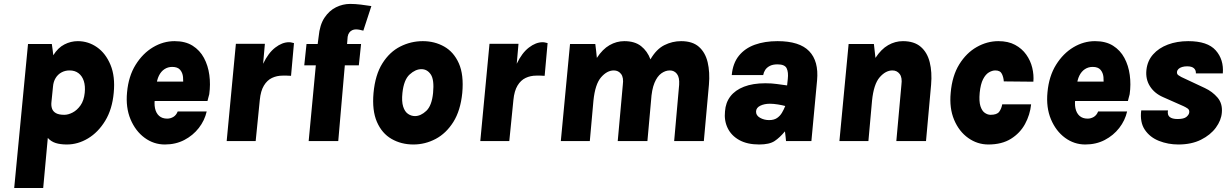

<svg xmlns="http://www.w3.org/2000/svg" viewBox="-20 -720 6273 980"><path d="M52.5 239.5 123 -495.5H244.5Q246.5 -481 248.5 -466.8Q250.5 -452.5 252 -438Q276 -476.5 308.8 -493.2Q341.5 -510 377 -510Q430.5 -510 475 -479Q519.5 -448 544 -389Q568.5 -330 560.5 -246.5Q553 -162.5 517 -103.5Q481 -44.5 429.2 -13.5Q377.5 17.5 321.5 17.5Q288 17.5 264.2 10Q240.5 2.5 224 -16L200.5 239.5ZM308.5 -134Q328.5 -134 351 -145.8Q373.5 -157.5 391 -182.2Q408.5 -207 412.5 -246.5Q416 -281 407.8 -306.5Q399.5 -332 381 -346.2Q362.5 -360.5 335 -360.5Q312 -360.5 293.5 -350.2Q275 -340 263.8 -321.5Q252.5 -303 250.5 -278L242.5 -198.5Q240.5 -180.5 245.5 -165.8Q250.5 -151 265.5 -142.5Q280.5 -134 308.5 -134Z M821.5 17.5Q764.5 17.5 718 -16.8Q671.5 -51 646.2 -111.2Q621 -171.5 628.5 -249Q636 -331 672.2 -389.2Q708.5 -447.5 761 -478.8Q813.5 -510 871 -510Q926 -510 963 -486.8Q1000 -463.5 1021 -424.5Q1042 -385.5 1048.5 -337.2Q1055 -289 1048 -239Q1045.5 -228.5 1043.2 -221Q1041 -213.5 1039 -204.5H747.5L772 -225.5Q766 -192.5 771.2 -167.5Q776.5 -142.5 792.2 -128.5Q808 -114.5 833.5 -114.5Q850 -114.5 864.8 -123.2Q879.5 -132 887 -151H1035Q1024.5 -105 994.8 -66.8Q965 -28.5 920.8 -5.5Q876.5 17.5 821.5 17.5ZM778 -282 757 -303.5H937.5L913 -282Q916.5 -304.5 914.2 -326.8Q912 -349 899.2 -363.8Q886.5 -378.5 859 -378.5Q837 -378.5 819.5 -367Q802 -355.5 791.2 -333.8Q780.5 -312 778 -282Z M1137 0 1184 -496.5H1332L1323 -394.5Q1349.5 -450 1385 -477.2Q1420.5 -504.5 1455 -504.5Q1463 -504.5 1468.8 -502.8Q1474.5 -501 1480.5 -500L1465.5 -333Q1455 -334 1443.8 -334Q1432.5 -334 1423 -334Q1393 -334 1368.2 -322.2Q1343.5 -310.5 1327 -283.2Q1310.5 -256 1306 -209.5L1285 0Z M1533 -386.5 1544.5 -495.5H1601.5L1606.5 -533.5Q1612 -593 1636.2 -629.5Q1660.5 -666 1695.2 -683Q1730 -700 1767 -700Q1793 -700 1821.8 -696.5Q1850.5 -693 1875.5 -689L1834.5 -563.5Q1825 -566 1815.8 -568Q1806.5 -570 1796.5 -570Q1786.5 -570 1777.5 -565.8Q1768.5 -561.5 1762.5 -553.2Q1756.5 -545 1754.5 -532.5L1751.5 -495.5H1823L1811.5 -386.5H1740L1706.5 0H1555.5L1592 -386.5Z M2090 17.5Q2028 17.5 1978.8 -10.8Q1929.5 -39 1904 -97.5Q1878.5 -156 1886.5 -245.5Q1895 -338 1931.8 -396.5Q1968.5 -455 2023 -482.5Q2077.5 -510 2138 -510Q2198 -510 2247 -482.5Q2296 -455 2322 -396.8Q2348 -338.5 2339.5 -245.5Q2330.5 -155.5 2293.8 -97.2Q2257 -39 2203.5 -10.8Q2150 17.5 2090 17.5ZM2098 -127.5Q2127.5 -127.5 2155.8 -154Q2184 -180.5 2190.5 -245.5Q2197 -313 2178.8 -340Q2160.5 -367 2131 -367Q2100.5 -367 2070.8 -339.8Q2041 -312.5 2034 -245.5Q2029.5 -202 2037.8 -176Q2046 -150 2062.5 -138.8Q2079 -127.5 2098 -127.5Z M2431.5 0 2478.5 -496.5H2626.5L2617.5 -394.5Q2644 -450 2679.5 -477.2Q2715 -504.5 2749.5 -504.5Q2757.5 -504.5 2763.2 -502.8Q2769 -501 2775 -500L2760 -333Q2749.5 -334 2738.2 -334Q2727 -334 2717.5 -334Q2687.5 -334 2662.8 -322.2Q2638 -310.5 2621.5 -283.2Q2605 -256 2600.5 -209.5L2579.5 0Z M2842.5 0 2889.5 -495.5H3018.5Q3020.5 -477 3022.8 -460Q3025 -443 3026.5 -424.5Q3055.5 -469 3091.2 -489.5Q3127 -510 3166.5 -510Q3220 -510 3252.2 -484.5Q3284.5 -459 3300 -417Q3330 -469 3370.8 -489.5Q3411.5 -510 3456.5 -510Q3514.5 -510 3547.2 -481.2Q3580 -452.5 3592 -402.2Q3604 -352 3598.5 -287.5L3572.5 0H3421L3446.5 -287.5Q3449 -325 3435.2 -342.8Q3421.5 -360.5 3399 -360.5Q3376.5 -360.5 3355.5 -345.5Q3334.5 -330.5 3320.5 -296.8Q3306.5 -263 3303 -205.5L3284.5 0H3133L3159 -287.5Q3164 -324 3150.2 -342.2Q3136.5 -360.5 3113 -360.5Q3078.5 -360.5 3048 -325.5Q3017.5 -290.5 3009 -206L2990.5 0Z M3855 17.5Q3794 17.5 3753.2 -5.2Q3712.5 -28 3694 -66.5Q3675.5 -105 3680.5 -151.5Q3683.5 -196 3708 -228Q3732.5 -260 3777.5 -277.5Q3822.5 -295 3886.5 -295Q3919.5 -295 3945.2 -291.2Q3971 -287.5 3997.5 -284L4001 -316.5Q4005 -351.5 3995.2 -371.5Q3985.5 -391.5 3948.5 -391.5Q3925 -391.5 3909.8 -383.8Q3894.5 -376 3886.2 -363.8Q3878 -351.5 3875.5 -337H3715Q3720.5 -397 3751.2 -435.2Q3782 -473.5 3832.8 -491.8Q3883.5 -510 3948.5 -510Q4061 -510 4110.2 -458.8Q4159.5 -407.5 4150.5 -310L4121.5 0H3992Q3990.5 -12 3989.5 -24.5Q3988.5 -37 3986.5 -49.5Q3960 -17.5 3933.5 0Q3907 17.5 3855 17.5ZM3905.5 -107Q3930.5 -107 3946 -117.5Q3961.5 -128 3971.2 -144.5Q3981 -161 3988 -179Q3973.5 -183 3951 -186.8Q3928.5 -190.5 3909.5 -190.5Q3881.5 -190.5 3860.8 -180.5Q3840 -170.5 3839 -151.5Q3838 -131 3859 -119Q3880 -107 3905.5 -107Z M4264.5 0 4311.5 -495.5H4440.5L4448.5 -424.5Q4477.5 -469 4513.2 -489.5Q4549 -510 4588.5 -510Q4646 -510 4679.5 -481.2Q4713 -452.5 4725.5 -402.2Q4738 -352 4732.5 -287.5L4706.5 0H4555L4581 -287.5Q4586 -324 4572.2 -342.2Q4558.5 -360.5 4535 -360.5Q4500.5 -360.5 4470 -325.5Q4439.5 -290.5 4431 -206L4412.5 0Z M5025 17.5Q4968.5 17.5 4921.8 -15.8Q4875 -49 4850 -108.5Q4825 -168 4832.5 -246.5Q4840 -333 4876.2 -391.5Q4912.5 -450 4965.5 -480Q5018.5 -510 5076 -510Q5126 -510 5161.2 -491Q5196.5 -472 5218.2 -441.2Q5240 -410.5 5248.8 -374Q5257.5 -337.5 5254.5 -303L5103.5 -304.5Q5102.5 -324.5 5094 -342.5Q5085.5 -360.5 5060.5 -360.5Q5044.5 -360.5 5027.5 -350.5Q5010.5 -340.5 4997.8 -315.8Q4985 -291 4980.5 -246.5Q4976.5 -203 4984.2 -178.5Q4992 -154 5006.5 -144Q5021 -134 5036 -134Q5068.5 -134 5080 -149.5Q5091.5 -165 5095.5 -187.5H5243Q5237.5 -134 5212 -87.2Q5186.5 -40.5 5140 -11.5Q5093.5 17.5 5025 17.5Z M5519.5 17.5Q5462.5 17.5 5416 -16.8Q5369.5 -51 5344.2 -111.2Q5319 -171.5 5326.5 -249Q5334 -331 5370.2 -389.2Q5406.5 -447.5 5459 -478.8Q5511.5 -510 5569 -510Q5624 -510 5661 -486.8Q5698 -463.5 5719 -424.5Q5740 -385.5 5746.5 -337.2Q5753 -289 5746 -239Q5743.5 -228.5 5741.2 -221Q5739 -213.5 5737 -204.5H5445.5L5470 -225.5Q5464 -192.5 5469.2 -167.5Q5474.5 -142.5 5490.2 -128.5Q5506 -114.5 5531.5 -114.5Q5548 -114.5 5562.8 -123.2Q5577.5 -132 5585 -151H5733Q5722.5 -105 5692.8 -66.8Q5663 -28.5 5618.8 -5.5Q5574.5 17.5 5519.5 17.5ZM5476 -282 5455 -303.5H5635.5L5611 -282Q5614.5 -304.5 5612.2 -326.8Q5610 -349 5597.2 -363.8Q5584.5 -378.5 5557 -378.5Q5535 -378.5 5517.5 -367Q5500 -355.5 5489.2 -333.8Q5478.5 -312 5476 -282Z M5994.5 17.5Q5942 17.5 5895.8 -0.8Q5849.5 -19 5823.5 -57.5Q5797.5 -96 5805 -156.5H5941.5Q5937.5 -133.5 5950.2 -123Q5963 -112.5 5990.5 -112.5Q6022.5 -112.5 6035.5 -123.2Q6048.5 -134 6050 -145.5Q6052 -159.5 6041.5 -166.5Q6031 -173.5 6021 -178L5916 -224.5Q5872.5 -243.5 5849.5 -279.8Q5826.5 -316 5831.5 -363Q5836.5 -409.5 5865.5 -442.2Q5894.5 -475 5941 -492.5Q5987.5 -510 6045 -510Q6143.5 -510 6185.2 -463Q6227 -416 6221.5 -345.5H6084Q6085 -361.5 6074.2 -371.5Q6063.5 -381.5 6039 -381.5Q6025 -381.5 6013.5 -378Q6002 -374.5 5995.2 -368Q5988.5 -361.5 5987.5 -352.5Q5986.5 -342 5994.5 -336.2Q6002.5 -330.5 6009.5 -327L6130 -270.5Q6168.5 -252.5 6194.5 -222Q6220.5 -191.5 6216.5 -145.5Q6213.5 -106 6186 -68.5Q6158.5 -31 6110 -6.8Q6061.5 17.5 5994.5 17.5Z"/></svg>

Font: Karla ExtraBold
Style: Italic
Weight: 800
Italic angle: -8°
Designer: Jonathan Pinhorn
Version: Version 2.004;gftools[0.9.33]